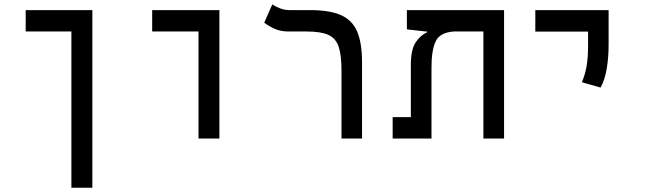

<svg xmlns="http://www.w3.org/2000/svg" viewBox="-20 -632 2970 876"><path d="M401.4 224.6H305.7V-488.3H97.2V-585.9H401.4Z M885.7 0V-488.3H674.3V-585.9H981V0Z M1631.8 -347.7V0H1538.1V-310.1Q1538.1 -380.9 1524.9 -419.4Q1511.7 -458 1477.5 -473.1Q1443.4 -488.3 1379.4 -488.3H1296.4Q1260.3 -488.3 1232.9 -500.7Q1205.6 -513.2 1185.5 -528.3L1222.2 -611.8Q1233.4 -604 1255.1 -595Q1276.9 -585.9 1300.3 -585.9H1395Q1484.4 -585.9 1536.1 -562.7Q1587.9 -539.6 1609.9 -487.3Q1631.8 -435.1 1631.8 -347.7Z M2279.8 0H2185.5V-488.3H2050.8Q1986.8 -483.9 1967.8 -443.4Q1948.7 -402.8 1948.7 -326.2V0H1771.5V-97.7H1854.5V-335.4Q1854.5 -405.3 1876 -438Q1897.5 -470.7 1928.7 -484.9V-488.3H1922.9L1836.4 -498V-585.9H2279.8Z M2720.2 -232.4 2634.8 -256.8Q2650.4 -293 2656.7 -332.3Q2663.1 -371.6 2663.1 -428.2V-487.8H2422.4V-585.9H2756.8V-428.2Q2756.8 -371.6 2748.5 -320.3Q2740.2 -269 2720.2 -232.4Z"/></svg>

Font: CaskaydiaMono NF
Style: Regular
Weight: 400
Designer: Aaron Bell
Foundry: Saja Typeworks
Version: Version 2111.001; ttfautohint (v1.8.4);Nerd Fonts 3.1.1